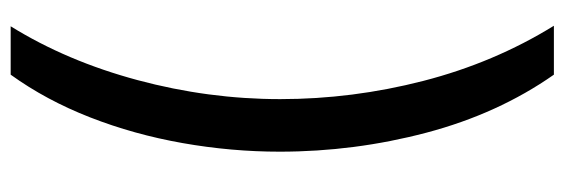

<svg xmlns="http://www.w3.org/2000/svg" viewBox="-378 -462 1084 369"><g transform="rotate(90 164.5 -278.0)"><path d="M272 -273Q272 -180 255.5 -86.5Q239 7 206 91.5Q173 176 124 244H31Q98 136 134.5 0Q171 -136 171 -274Q171 -413 136 -549Q101 -685 30 -800H124Q199 -693 235.5 -555Q272 -417 272 -273Z"/></g></svg>

Font: Noto Sans Tamil Medium
Style: Regular
Weight: 500
Designer: Jelle Bosma - Monotype Design Team
Foundry: Monotype Imaging Inc.
Version: Version 2.004; ttfautohint (v1.8.4.7-5d5b)